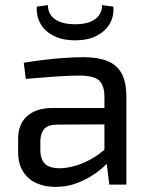

<svg xmlns="http://www.w3.org/2000/svg" viewBox="-20 -723 589 752"><path d="M308 -499Q362 -499 399.5 -484.5Q437 -470 456 -436Q475 -402 475 -343V0H408L395 -106L389 -117V-343Q389 -388 368.5 -407.5Q348 -427 290 -427Q252 -427 194.5 -423Q137 -419 81 -414L73 -477Q107 -483 147.5 -488Q188 -493 230 -496Q272 -499 308 -499ZM435 -300 434 -236 201 -235Q166 -234 152 -216.5Q138 -199 138 -168V-137Q138 -99 156 -81.5Q174 -64 214 -64Q242 -64 277.5 -74.5Q313 -85 349 -107Q385 -129 415 -163V-100Q404 -86 383.5 -67.5Q363 -49 334.5 -31.5Q306 -14 271.5 -2.5Q237 9 197 9Q154 9 121 -6.5Q88 -22 69.5 -52.5Q51 -83 51 -127V-180Q51 -237 86.5 -268.5Q122 -300 186 -300ZM380 -703 424 -697Q427 -658 409 -628.5Q391 -599 357 -582Q323 -565 274 -565Q226 -565 191.5 -582Q157 -599 139.5 -628.5Q122 -658 124 -697L168 -703Q167 -668 195 -648Q223 -628 275 -628Q325 -628 352.5 -648Q380 -668 380 -703Z"/></svg>

Font: Exo 2
Style: Regular
Weight: 400
Designer: Natanael Gama
Foundry: Natanael Gama
Version: Version 2.010